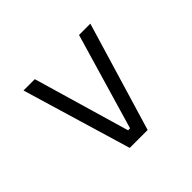

<svg xmlns="http://www.w3.org/2000/svg" viewBox="-65 -636 648 648"><g transform="rotate(45 259.0 -311.5)"><path d="M417 -306.5V-316L72.5 -417V-471L463 -354V-268.5L72.5 -152V-206Z"/></g></svg>

Font: Anek Malayalam Medium Light
Style: Regular
Weight: 300
Version: Version 1.003